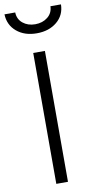

<svg xmlns="http://www.w3.org/2000/svg" viewBox="-127 -962 502 1004"><g transform="rotate(-10 124.0 -460.0)"><path d="M87 0V-695H149V0ZM218 -920H274Q273 -863 231 -828Q189 -793 124 -793Q59 -793 17.5 -828Q-24 -863 -26 -920H31Q32 -884 58.5 -862.5Q85 -841 124 -841Q163 -841 190 -862.5Q217 -884 218 -920Z"/></g></svg>

Font: Titillium Web Light
Style: Regular
Weight: 300
Version: Version 1.002;PS 57.000;hotconv 1.0.70;makeotf.lib2.5.55311